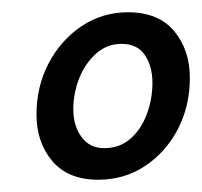

<svg xmlns="http://www.w3.org/2000/svg" viewBox="-20 -775 330 313"><path d="M140 -482Q91 -482 65.2 -512.5Q39.5 -543 39.5 -588Q39.5 -634.5 59.5 -672.2Q79.5 -710 113.2 -732.5Q147 -755 188.5 -755Q238.5 -755 264 -724.2Q289.5 -693.5 289.5 -648Q289.5 -602 269.8 -564.2Q250 -526.5 216.2 -504.2Q182.5 -482 140 -482ZM150 -533.5Q175 -533.5 192.5 -548.8Q210 -564 219.2 -588.5Q228.5 -613 228.5 -640Q228.5 -667 216.2 -685.2Q204 -703.5 178 -703.5Q154.5 -703.5 136.8 -687.8Q119 -672 109.2 -647.5Q99.5 -623 99.5 -597Q99.5 -570 112.8 -551.8Q126 -533.5 150 -533.5Z"/></svg>

Font: Cabin SemiCondensedSemiBold
Style: Italic
Weight: 600
Width: 4
Italic angle: -10°
Designer: Pablo Impallari
Foundry: Pablo Impallari. http://www.impallari.com Igino Marini. http://www.ikern.com
Version: Version 3.001